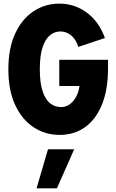

<svg xmlns="http://www.w3.org/2000/svg" viewBox="-20 -731 640 1056"><path d="M308 11Q229 11 165 -31Q101 -73 63.5 -153.5Q26 -234 26 -350Q26 -466 63.5 -546.5Q101 -627 164.5 -669Q228 -711 307 -711Q390 -711 457 -662Q524 -613 557 -522L411 -473Q397 -516 370.5 -537Q344 -558 312 -558Q280 -558 254.5 -537Q229 -516 214 -470.5Q199 -425 199 -350Q199 -276 214 -230Q229 -184 255.5 -163Q282 -142 316 -142Q342 -142 363 -157Q384 -172 398.5 -198.5Q413 -225 417 -258H306V-402H574V-353Q574 -238 541 -156.5Q508 -75 448.5 -32Q389 11 308 11ZM181 305 244 90H388L293 305Z"/></svg>

Font: Red Hat Mono
Style: Regular
Weight: 300
Monospace: yes
Designer: Pentagram, MCKL
Foundry: Pentagram, MCKL
Version: Version 1.023